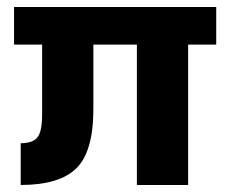

<svg xmlns="http://www.w3.org/2000/svg" viewBox="-20 -527 646 547"><path d="M596 -400H516V0H370V-400H246V-216Q246 -95 197.5 -47.5Q149 0 39 0V-119Q73 -119 86.5 -135.5Q100 -152 100 -201V-400H20V-507H596Z"/></svg>

Font: Hind Guntur
Style: Bold
Weight: 700
Designer: Manushi Parikh, Hitesh Malaviya
Foundry: Indian Type Foundry
Version: Version 1.002;PS 1.0;hotconv 1.0.86;makeotf.lib2.5.63406; tt